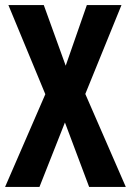

<svg xmlns="http://www.w3.org/2000/svg" viewBox="-21 -734 514 754"><path d="M473 0 314 -365 456 -714H320L237 -476L151 -714H12L157 -364L-1 0H134L234 -253L329 0Z"/></svg>

Font: Noto Sans Malayalam ExtraCondensed
Style: Bold
Weight: 700
Width: 2
Designer: Jelle Bosma - Monotype Design Team
Foundry: Monotype Imaging Inc.
Version: Version 2.104